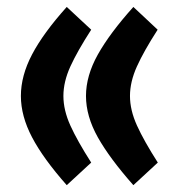

<svg xmlns="http://www.w3.org/2000/svg" viewBox="-20 -523 517 556"><path d="M244.1 -52.2 173.3 13.2Q105 -64 72.8 -125.5Q40.5 -187 40.5 -245.1Q40.5 -303.7 72.8 -365.2Q105 -426.8 173.3 -502.9L244.1 -437Q204.1 -375 183.8 -330.6Q163.6 -286.1 163.6 -245.1Q163.6 -204.1 183.8 -159.4Q204.1 -114.7 244.1 -52.2ZM437 -52.2 366.2 13.2Q297.9 -64 263.4 -125.2Q229 -186.5 229 -245.1Q229 -303.7 263.4 -365.2Q297.9 -426.8 366.2 -502.9L436.5 -437Q396.5 -375 376.5 -330.6Q356.4 -286.1 356.4 -245.1Q356.4 -204.1 376.7 -159.4Q397 -114.7 437 -52.2Z"/></svg>

Font: Vazirmatn UI FD ExtraBold
Style: Regular
Weight: 800
Designer: Saber Rastikerdar
Foundry: Saber Rastikerdar
Version: Version 33.003